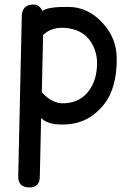

<svg xmlns="http://www.w3.org/2000/svg" viewBox="-20 -549 575 848"><path d="M110.4 278.8Q59.6 278.8 60.5 230L76.2 -476.6Q77.1 -529.8 129.4 -528.8Q154.8 -528.3 167 -500.5Q191.4 -519.5 281.2 -518.6Q368.2 -518.1 432.1 -448.7Q495.6 -380.9 495.6 -290Q496.1 -158.7 438.5 -86.9Q374 -6.8 279.3 0Q195.8 6.3 163.1 -26.4Q162.6 -26.9 161.6 -27.3L155.8 232.9Q154.8 278.8 110.4 278.8ZM170.4 -394.5 164.6 -141.6Q211.9 -88.9 266.6 -92.8Q338.9 -97.7 376 -152.8Q407.7 -199.2 408.7 -266.6Q409.7 -329.6 372.1 -376.5Q339.8 -416.5 277.3 -424.8Q210.9 -433.6 170.4 -394.5Z"/></svg>

Font: Comic Relief LRS
Style: Regular
Weight: 400
Designer: Jeff Davis
Foundry: Loudifier
Version: Version 1.0